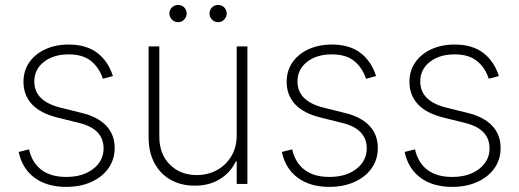

<svg xmlns="http://www.w3.org/2000/svg" viewBox="-20 -730 2059 762"><path d="M428.2 -428.2 388.2 -417.5Q373.5 -461.9 341.1 -488Q308.6 -514.2 252.4 -514.2Q192.4 -514.2 154.3 -484.4Q116.2 -454.6 116.2 -406.7Q116.2 -367.7 141.8 -341.8Q167.5 -315.9 220.2 -302.7L304.7 -281.7Q368.7 -266.1 401.9 -230.7Q435.1 -195.3 435.1 -142.6Q435.1 -97.2 410.6 -62.5Q386.2 -27.8 342.8 -8.1Q299.3 11.7 242.7 11.7Q166.5 11.7 117.4 -24.4Q68.4 -60.5 54.2 -127L95.2 -137.2Q107.4 -83.5 144.8 -55.7Q182.1 -27.8 242.7 -27.8Q309.1 -27.8 350.1 -59.8Q391.1 -91.8 391.1 -141.1Q391.1 -218.3 293.9 -242.2L207 -263.7Q140.1 -280.3 106.7 -316.4Q73.2 -352.5 73.2 -404.8Q73.2 -449.2 96.2 -482.4Q119.1 -515.6 159.7 -534.4Q200.2 -553.2 252.4 -553.2Q321.8 -553.2 365.2 -520.8Q408.7 -488.3 428.2 -428.2Z M919.4 -193.4V-545.9H961.9V0H919.4V-88.9H915.5Q896 -46.4 853.3 -19.5Q810.5 7.3 752 6.8Q698.7 6.8 657.5 -16.4Q616.2 -39.6 593 -82.8Q569.8 -126 569.8 -185.5V-545.9H612.3V-187Q612.3 -119.1 653.8 -77.1Q695.3 -35.2 761.2 -35.2Q804.2 -35.2 840.1 -54.4Q876 -73.7 897.7 -109.4Q919.4 -145 919.4 -193.4ZM686.5 -642.1Q672.9 -642.1 662.6 -652.3Q652.3 -662.6 652.3 -676.3Q652.3 -690.9 662.6 -700.7Q672.9 -710.4 686.5 -710.4Q701.2 -710.4 710.9 -700.7Q720.7 -690.9 720.7 -676.3Q720.7 -662.6 710.9 -652.3Q701.2 -642.1 686.5 -642.1ZM845.2 -642.1Q831.5 -642.1 821.5 -652.3Q811.5 -662.6 811.5 -676.3Q811.5 -690.9 821.5 -700.7Q831.5 -710.4 845.2 -710.4Q859.9 -710.4 869.6 -700.7Q879.4 -690.9 879.9 -676.3Q879.4 -662.6 869.6 -652.3Q859.9 -642.1 845.2 -642.1Z M1472.7 -428.2 1432.6 -417.5Q1418 -461.9 1385.5 -488Q1353 -514.2 1296.9 -514.2Q1236.8 -514.2 1198.7 -484.4Q1160.6 -454.6 1160.6 -406.7Q1160.6 -367.7 1186.3 -341.8Q1211.9 -315.9 1264.6 -302.7L1349.1 -281.7Q1413.1 -266.1 1446.3 -230.7Q1479.5 -195.3 1479.5 -142.6Q1479.5 -97.2 1455.1 -62.5Q1430.7 -27.8 1387.2 -8.1Q1343.8 11.7 1287.1 11.7Q1210.9 11.7 1161.9 -24.4Q1112.8 -60.5 1098.6 -127L1139.6 -137.2Q1151.9 -83.5 1189.2 -55.7Q1226.6 -27.8 1287.1 -27.8Q1353.5 -27.8 1394.5 -59.8Q1435.5 -91.8 1435.5 -141.1Q1435.5 -218.3 1338.4 -242.2L1251.5 -263.7Q1184.6 -280.3 1151.1 -316.4Q1117.7 -352.5 1117.7 -404.8Q1117.7 -449.2 1140.6 -482.4Q1163.6 -515.6 1204.1 -534.4Q1244.6 -553.2 1296.9 -553.2Q1366.2 -553.2 1409.7 -520.8Q1453.1 -488.3 1472.7 -428.2Z M1960 -428.2 1919.9 -417.5Q1905.3 -461.9 1872.8 -488Q1840.3 -514.2 1784.2 -514.2Q1724.1 -514.2 1686 -484.4Q1647.9 -454.6 1647.9 -406.7Q1647.9 -367.7 1673.6 -341.8Q1699.2 -315.9 1752 -302.7L1836.4 -281.7Q1900.4 -266.1 1933.6 -230.7Q1966.8 -195.3 1966.8 -142.6Q1966.8 -97.2 1942.4 -62.5Q1918 -27.8 1874.5 -8.1Q1831.1 11.7 1774.4 11.7Q1698.2 11.7 1649.2 -24.4Q1600.1 -60.5 1585.9 -127L1627 -137.2Q1639.2 -83.5 1676.5 -55.7Q1713.9 -27.8 1774.4 -27.8Q1840.8 -27.8 1881.8 -59.8Q1922.9 -91.8 1922.9 -141.1Q1922.9 -218.3 1825.7 -242.2L1738.8 -263.7Q1671.9 -280.3 1638.4 -316.4Q1605 -352.5 1605 -404.8Q1605 -449.2 1627.9 -482.4Q1650.9 -515.6 1691.4 -534.4Q1731.9 -553.2 1784.2 -553.2Q1853.5 -553.2 1897 -520.8Q1940.4 -488.3 1960 -428.2Z"/></svg>

Font: Inter Tight ExtraLight
Style: Regular
Weight: 250
Designer: Rasmus Andersson
Foundry: rsms
Version: Version 3.004